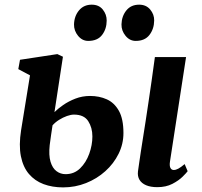

<svg xmlns="http://www.w3.org/2000/svg" viewBox="-20 -803 879 834"><path d="M663.3 10Q634.2 10 614.6 1.6Q594.9 -6.8 585.8 -22.2Q576.8 -37.5 579.3 -58.6Q581.4 -74.2 584.6 -95.7Q587.7 -117.2 591.8 -144.4Q595.9 -171.7 601.2 -204.5Q606.4 -237.3 612.4 -275.7Q618.3 -314.1 624.8 -357.8Q631.3 -401.6 638.4 -451Q645.4 -500.4 652.8 -555H788.2L718.3 -101.1Q715.6 -83.1 720.2 -73.9Q724.7 -64.6 734.6 -64.6Q743.8 -64.6 754.4 -70.3Q765.1 -75.9 782.1 -90.2L795.1 -59.4Q789.9 -52.1 773.1 -35.4Q756.4 -18.8 728.8 -4.4Q701.1 10 663.3 10ZM254.2 11Q207.3 11 169.2 -3.2Q131.2 -17.4 105.6 -47.4Q80.1 -77.4 70.7 -124.6Q61.3 -171.8 71.7 -238L110.3 -475.8L59.5 -502.8L66.9 -543.3L229.1 -568L253.4 -556.6L216.6 -316Q231 -330.4 254.3 -346.7Q277.6 -363 307.5 -374.6Q337.4 -386.2 371.3 -386.2Q411.2 -386.2 444 -371.5Q476.7 -356.8 496.5 -321.5Q516.2 -286.3 516.2 -225.2Q516.2 -177.6 495.1 -134.9Q474.1 -92.3 437.5 -59.4Q401 -26.5 353.8 -7.8Q306.5 11 254.2 11ZM264.9 -46.5Q302.1 -46.5 328 -71.7Q353.9 -97 367.6 -135Q381.3 -173.1 381.3 -210.4Q381.3 -248.7 363.1 -276.9Q344.9 -305.2 301.1 -305.2Q288.1 -305.2 270.8 -299.1Q253.6 -293 236.8 -282.5Q220 -272 208.2 -258.6Q204.8 -237 201.7 -215.3Q198.6 -193.7 195.9 -172.8Q191.1 -128.6 199.5 -100.5Q207.9 -72.5 225.4 -59.5Q242.8 -46.5 264.9 -46.5ZM363.1 -625.3Q337.3 -625.3 319.1 -647.4Q301 -669.5 301.5 -697.1Q302.5 -732.9 323.1 -757.8Q343.8 -782.7 378.4 -782.7Q409.7 -782.7 426.6 -761.4Q443.6 -740.1 443.4 -713.7Q443.3 -677.3 423.5 -651.3Q403.8 -625.3 363.1 -625.3ZM569.4 -625.3Q543.5 -625.3 525.4 -647.4Q507.2 -669.5 507.7 -697.1Q508.7 -732.9 528.9 -757.8Q549 -782.7 584.5 -782.7Q615 -782.7 632.6 -761.4Q650.2 -740.1 649.7 -713.7Q649.2 -677.3 629.2 -651.3Q609.3 -625.3 569.4 -625.3Z"/></svg>

Font: Merriweather Light
Style: Italic
Weight: 300
Italic angle: -7.8°
Designer: Eben Sorkin
Foundry: Eben Sorkin
Version: Version 2.101